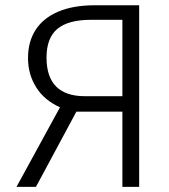

<svg xmlns="http://www.w3.org/2000/svg" viewBox="-20 -725 655 745"><path d="M520 -704.6V0H454.9V-291.8H276.4L119.5 0H44.1L212.8 -308.7Q151.8 -335.9 120.3 -386.4Q88.7 -436.9 88.7 -500Q88.7 -563.6 118.5 -609.5Q148.2 -655.4 206.4 -680Q264.6 -704.6 348.2 -704.6ZM333.8 -648.2Q245.1 -648.2 202.8 -613.1Q160.5 -577.9 160.5 -501.5Q160.5 -426.7 197.9 -389.2Q235.4 -351.8 308.2 -351.8H454.9V-648.2Z"/></svg>

Font: Fira Code Fixed Light
Style: Regular
Weight: 300
Monospace: yes
Designer: Carrois Corporate, Edenspiekermann AG, Nikita Prokopov
Foundry: Carrois Corporate, Edenspiekermann AG, Nikita Prokopov
Version: Version 5.002